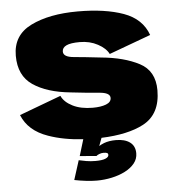

<svg xmlns="http://www.w3.org/2000/svg" viewBox="-55 -649 828 903"><g transform="rotate(-5 359.0 -198.0)"><path d="M366 202.5Q401.5 202.5 436.5 195Q471.5 187.5 499.8 173Q528 158.5 544.8 137.8Q561.5 117 561.5 90.5Q561.5 56 537.2 38.2Q513 20.5 471 20.5Q439 20.5 415 29.5Q401 35 391 41.5L405 4Q530 -0.5 604 -39.5Q686.5 -83 686.5 -196.5Q686.5 -288 615 -325.2Q543.5 -362.5 435.5 -372.5Q357.5 -381.5 308.2 -385.8Q259 -390 259 -416Q259 -434.5 279 -444Q299 -453.5 342 -453.5Q389.5 -453.5 427 -433.2Q464.5 -413 478 -385.5L675 -458Q647.5 -535.5 560.8 -566.8Q474 -598 345 -598Q210 -598 123.5 -555.2Q37 -512.5 37 -415.5Q37 -321 102.5 -276.8Q168 -232.5 278.5 -221.5Q360.5 -212 412.2 -208.2Q464 -204.5 464 -179.5Q464 -159.5 439.5 -150Q415 -140.5 376.5 -140.5Q320.5 -140.5 281.8 -160Q243 -179.5 229.5 -209.5L32.5 -136Q63 -60 155 -28Q226.5 -2.5 319 3L295.5 80.5L374 87Q378.5 82.5 388.2 78.8Q398 75 408 75Q420 75 425 77.5Q430 80 430 87Q430 97 414.5 103.5Q399 110 367 110Q344.5 110 324 106.5Q303.5 103 289 99.5L260 190.5Q287 196 314.8 199.2Q342.5 202.5 366 202.5Z"/></g></svg>

Font: Anybody Thin Black
Style: Regular
Weight: 900
Version: Version 1.113;gftools[0.9.25]